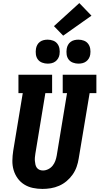

<svg xmlns="http://www.w3.org/2000/svg" viewBox="-20 -1221 647 1249"><path d="M256 8Q224 8 193.5 1.5Q163 -5 137.5 -21Q112 -37 94.5 -61.5Q77 -86 68.5 -115Q60 -144 60.5 -176Q61 -208 66 -240L128 -615H100V-735H319V-615H275L210 -221Q208 -209 207 -197Q206 -185 207 -173.5Q208 -162 210.5 -150.5Q213 -139 219.5 -130Q226 -121 236.5 -116.5Q247 -112 259 -112Q277 -112 294 -120.5Q311 -129 322.5 -143.5Q334 -158 340 -175Q346 -192 349 -209L416 -615H388V-735H607V-615H563L492 -190Q488 -163 478.5 -136Q469 -109 452.5 -85.5Q436 -62 413.5 -43Q391 -24 364.5 -12.5Q338 -1 310.5 3.5Q283 8 256 8ZM490 -807Q472 -807 454.5 -813.5Q437 -820 426.5 -834Q416 -848 413.5 -866.5Q411 -885 414 -904Q416 -917 422.5 -929Q429 -941 440 -949Q451 -957 464 -960Q477 -963 490 -963Q509 -963 526 -956.5Q543 -950 553.5 -936Q564 -922 567 -903.5Q570 -885 567 -866Q565 -853 558 -841Q551 -829 540 -821Q529 -813 516 -810Q503 -807 490 -807ZM290 -807Q272 -807 254.5 -813.5Q237 -820 226.5 -834Q216 -848 213.5 -866.5Q211 -885 214 -904Q216 -917 222.5 -929Q229 -941 240 -949Q251 -957 264 -960Q277 -963 290 -963Q309 -963 326 -956.5Q343 -950 353.5 -936Q364 -922 367 -903.5Q370 -885 367 -866Q365 -853 358 -841Q351 -829 340 -821Q329 -813 316 -810Q303 -807 290 -807ZM391 -989 331 -1051 496 -1201 575 -1119Z"/></svg>

Font: Iosevka Slab Heavy Extended
Style: Italic
Weight: 900
Width: 7
Italic angle: -9°
Monospace: yes
Designer: Belleve Invis
Foundry: Belleve Invis
Version: Version 11.1.0; ttfautohint (v1.8.3)